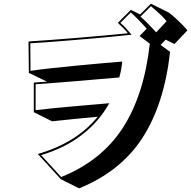

<svg xmlns="http://www.w3.org/2000/svg" viewBox="-20 -918 1046 1051"><path d="M187 -75Q297 -107 378 -158.5Q459 -210 515 -279Q452 -273 389.5 -267Q327 -261 265 -254L165 -304V-466L237 -471L138 -519L136 -691Q184 -694 253 -699Q322 -704 399 -710.5Q476 -717 549.5 -723.5Q623 -730 680 -736Q669 -750 655.5 -763.5Q642 -777 625 -793L696 -864L747 -839L806 -898L906 -848Q930 -829 957 -803.5Q984 -778 1006 -752L935 -677L887 -701L859 -672L911 -634Q879 -347 759.5 -163Q640 21 413 113L313 63ZM892 -802Q875 -823 851.5 -844.5Q828 -866 806 -884L749 -827Q772 -807 794 -784.5Q816 -762 835 -741ZM315 51Q536 -38 652.5 -218.5Q769 -399 800 -679L744 -721L783 -761Q763 -784 741 -806.5Q719 -829 696 -850L639 -793Q655 -779 670.5 -762Q686 -745 700 -728Q655 -723 597.5 -717.5Q540 -712 477 -706.5Q414 -701 352 -696Q290 -691 237 -687Q184 -683 146 -681L147 -530Q198 -538 264.5 -545Q331 -552 401.5 -559Q472 -566 537 -571.5Q602 -577 649 -581Q645 -536 633 -494Q513 -484 397.5 -474Q282 -464 175 -457V-315Q269 -326 371.5 -335Q474 -344 578 -353Q523 -253 428.5 -180Q334 -107 205 -69Z"/></svg>

Font: Rampart One
Style: Regular
Weight: 400
Designer: Fontworks Inc.
Foundry: Fontworks Inc.
Version: Version 1.100